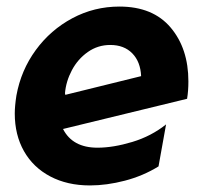

<svg xmlns="http://www.w3.org/2000/svg" viewBox="-20 -550 624 585"><path d="M277 -100Q201 -100 172 -157L550 -249Q554 -273 554 -302Q554 -402 500 -466Q446 -530 344 -530Q267 -530 200.5 -494.5Q134 -459 89 -397.5Q44 -336 30 -259Q25 -227 25 -204Q25 -139 53 -89.5Q81 -40 133 -12.5Q185 15 254 15Q305 15 360.5 0.5Q416 -14 463 -43L486 -171Q441 -135 383 -117.5Q325 -100 277 -100ZM316 -413Q358 -413 383 -387.5Q408 -362 410 -318L179 -261L178 -266Q181 -302 199 -336Q217 -370 247.5 -391.5Q278 -413 316 -413Z"/></svg>

Font: Geom Bold
Style: Bold Italic
Weight: 700
Italic angle: -10°
Version: Version 1.102